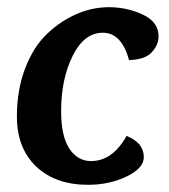

<svg xmlns="http://www.w3.org/2000/svg" viewBox="-20 -504 471 534"><path d="M339 -337Q318 -413 266 -413Q214 -413 182 -348.5Q150 -284 150 -195Q150 -125 173 -90.5Q196 -56 233 -56Q293 -56 332 -126Q380 -107 380 -67Q380 -36 332 -13Q284 10 225 10Q134 10 80.5 -41Q27 -92 27 -180Q27 -254 50 -314Q73 -374 111 -410Q149 -446 193 -465Q237 -484 283 -484Q333 -484 377 -463.5Q421 -443 421 -403Q421 -379 402 -358.5Q383 -338 339 -337Z"/></svg>

Font: Overlock
Style: Bold Italic
Weight: 700
Version: Version 1.001